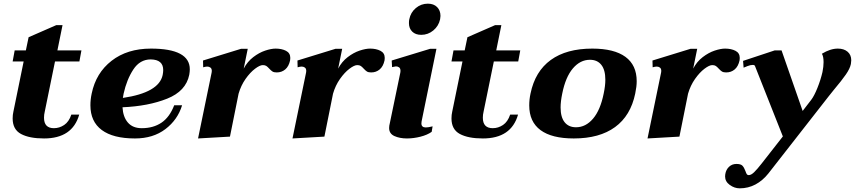

<svg xmlns="http://www.w3.org/2000/svg" viewBox="-20 -745 4662 1047"><path d="M224 -136Q220 -120 220 -103Q220 -46 274 -46Q304 -46 330 -63.5Q356 -81 369 -120H412Q375 10 220 10Q140 10 94.5 -14.5Q49 -39 49 -99Q49 -119 53 -136L109 -410H49L60 -470H121L136 -542L287 -608H321L293 -470H424L413 -410H280Z M648 -160Q651 -107 677.5 -76.5Q704 -46 753 -46Q816 -46 860.5 -76Q905 -106 930 -171H973Q949 -92 882 -41Q815 10 716 10Q597 10 535 -36Q473 -82 473 -171Q473 -203 480 -235Q503 -347 588.5 -413.5Q674 -480 803 -480Q1015 -480 1015 -367Q1015 -354 1012 -337Q994 -248 891.5 -207Q789 -166 648 -160ZM870 -363Q870 -420 802 -421Q743 -421 707 -366Q671 -311 654 -234Q652 -225 650 -211Q847 -240 867 -336Q870 -351 870 -363Z M1563 -429Q1563 -421 1562 -416Q1555 -383 1535.5 -366.5Q1516 -350 1489 -350Q1474 -350 1466 -355Q1458 -360 1448 -371Q1439 -381 1432 -385.5Q1425 -390 1413 -390Q1397 -390 1370.5 -370Q1344 -350 1319 -314.5Q1294 -279 1281 -234L1234 0L1060 10L1134 -349Q1135 -352 1135 -358Q1135 -371 1127.5 -376.5Q1120 -382 1110 -382Q1102 -382 1088 -378L1087 -415L1295 -479H1331L1309 -371Q1329 -409 1361 -433.5Q1393 -458 1426 -469Q1459 -480 1483 -480Q1516 -480 1539.5 -468Q1563 -456 1563 -429Z M2078 -429Q2078 -421 2077 -416Q2070 -383 2050.5 -366.5Q2031 -350 2004 -350Q1989 -350 1981 -355Q1973 -360 1963 -371Q1954 -381 1947 -385.5Q1940 -390 1928 -390Q1912 -390 1885.5 -370Q1859 -350 1834 -314.5Q1809 -279 1796 -234L1749 0L1575 10L1649 -349Q1650 -352 1650 -358Q1650 -371 1642.5 -376.5Q1635 -382 1625 -382Q1617 -382 1603 -378L1602 -415L1810 -479H1846L1824 -371Q1844 -409 1876 -433.5Q1908 -458 1941 -469Q1974 -480 1998 -480Q2031 -480 2054.5 -468Q2078 -456 2078 -429Z M2210 -619Q2210 -633 2212 -640Q2219 -677 2247.5 -701Q2276 -725 2313 -725Q2345 -725 2363.5 -706.5Q2382 -688 2382 -658Q2382 -652 2380 -640Q2372 -603 2343 -579Q2314 -555 2277 -555Q2246 -555 2228 -572.5Q2210 -590 2210 -619ZM2102 -47Q2102 -55 2103 -60L2163 -349Q2164 -352 2164 -358Q2164 -372 2156.5 -377.5Q2149 -383 2139 -383Q2135 -383 2118 -379L2116 -415L2326 -479H2360L2279 -83Q2278 -79 2278 -72Q2278 -50 2302 -50Q2315 -50 2339 -56L2334 -26Q2310 -9 2272.5 0.5Q2235 10 2199 10Q2160 10 2131 -3Q2102 -16 2102 -47Z M2617 -136Q2613 -120 2613 -103Q2613 -46 2667 -46Q2697 -46 2723 -63.5Q2749 -81 2762 -120H2805Q2768 10 2613 10Q2533 10 2487.5 -14.5Q2442 -39 2442 -99Q2442 -119 2446 -136L2502 -410H2442L2453 -470H2514L2529 -542L2680 -608H2714L2686 -470H2817L2806 -410H2673Z M2866 -170Q2866 -203 2873 -235Q2898 -356 2983.5 -418Q3069 -480 3210 -480Q3329 -480 3390.5 -435Q3452 -390 3452 -302Q3452 -273 3444 -235Q3419 -114 3334 -52Q3249 10 3109 10Q2989 10 2927.5 -35.5Q2866 -81 2866 -170ZM3272 -235Q3281 -277 3281 -310Q3281 -364 3259 -391.5Q3237 -419 3197 -419Q3144 -419 3104 -372Q3064 -325 3046 -235Q3037 -192 3037 -159Q3037 -106 3059 -78.5Q3081 -51 3121 -51Q3174 -51 3214 -98Q3254 -145 3272 -235Z M4014 -429Q4014 -421 4013 -416Q4006 -383 3986.5 -366.5Q3967 -350 3940 -350Q3925 -350 3917 -355Q3909 -360 3899 -371Q3890 -381 3883 -385.5Q3876 -390 3864 -390Q3848 -390 3821.5 -370Q3795 -350 3770 -314.5Q3745 -279 3732 -234L3685 0L3511 10L3585 -349Q3586 -352 3586 -358Q3586 -371 3578.5 -376.5Q3571 -382 3561 -382Q3553 -382 3539 -378L3538 -415L3746 -479H3782L3760 -371Q3780 -409 3812 -433.5Q3844 -458 3877 -469Q3910 -480 3934 -480Q3967 -480 3990.5 -468Q4014 -456 4014 -429Z M4622 -416Q4622 -410 4620 -396Q4615 -371 4592.5 -338.5Q4570 -306 4527 -255L4499 -220L4170 201Q4139 240 4099.5 261Q4060 282 4014 282Q3985 282 3959.5 263.5Q3934 245 3934 217Q3934 209 3935 205Q3939 180 3955.5 164.5Q3972 149 3996 149Q4020 149 4029 159Q4038 169 4045 188Q4049 200 4052.5 205Q4056 210 4063 210Q4076 210 4092.5 194Q4109 178 4134 146L4249 -1L4097 -385Q4095 -391 4085 -391Q4072 -391 4056 -384.5Q4040 -378 4035 -376L4032 -413L4204 -470H4242L4357 -140L4404 -201Q4420 -222 4437.5 -265.5Q4455 -309 4465 -352Q4471 -382 4471 -406Q4471 -437 4462 -452Q4508 -480 4549 -480Q4582 -480 4602 -463Q4622 -446 4622 -416Z"/></svg>

Font: Taviraj
Style: Bold Italic
Weight: 700
Italic angle: -12°
Designer: Katatrad Team
Foundry: CadsonDemak
Version: Version 1.001